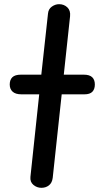

<svg xmlns="http://www.w3.org/2000/svg" viewBox="-20 -898 476 918"><path d="M178 0Q156.5 0 139.8 -14Q123 -28 125.5 -52.5L167.5 -447H82.5Q54 -447 40.2 -459.8Q26.5 -472.5 26.5 -494Q26.5 -516.5 39.2 -528.8Q52 -541 80 -541H177.5L209.5 -833Q211.5 -855 228 -866.5Q244.5 -878 262.5 -878Q286 -878 302 -862.8Q318 -847.5 315 -820L285 -541H380.5Q408 -541 420.8 -528.8Q433.5 -516.5 433.5 -494Q433.5 -472 421.8 -459.5Q410 -447 383.5 -447H275L232 -47.5Q229 -23.5 214 -11.8Q199 0 178 0Z"/></svg>

Font: Edu SA Hand Medium
Style: Regular
Weight: 500
Designer: Tina and Corey Anderson, Eben Sorkin, Mirko Velimirovic
Foundry: Google for Education
Version: Version 2.000